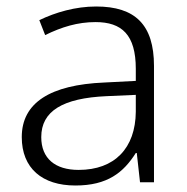

<svg xmlns="http://www.w3.org/2000/svg" viewBox="-20 -561 576 591"><path d="M276 -541C212 -541 151 -523 101 -499L119 -453C170 -478 219 -493 274 -493C355 -493 398 -454 398 -349V-312L301 -307C135 -300 47 -245 47 -139C47 -43 110 10 212 10C311 10 360 -30 398 -90H401L411 0H454V-358C454 -485 396 -541 276 -541ZM308 -265 398 -269V-217C397 -105 333 -38 222 -38C150 -38 107 -73 107 -139C107 -219 173 -259 308 -265Z"/></svg>

Font: Noto Sans Ethiopic Light
Style: Regular
Weight: 300
Designer: Monotype Design Team
Foundry: Monotype Imaging Inc.
Version: Version 2.102